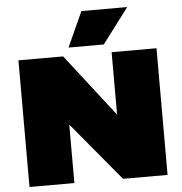

<svg xmlns="http://www.w3.org/2000/svg" viewBox="-61 -998 1003 1057"><g transform="rotate(-5 440.5 -470.0)"><path d="M59 0V-700H306L574 -355V-700H822V0H576L307 -323V0ZM340 -746 428 -940H681L535 -746Z"/></g></svg>

Font: Georama Expanded Black
Style: Regular
Weight: 900
Width: 7
Designer: Jean-Baptiste Levee
Foundry: Production Type
Version: Version 1.000